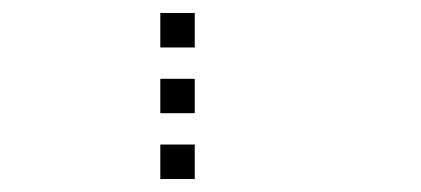

<svg xmlns="http://www.w3.org/2000/svg" viewBox="-20 -696 640 292"><path d="M224.8 -676.2Q223.8 -676.2 223.8 -676.2Q223.8 -676.2 223.8 -675.2V-624.8Q223.8 -623.8 223.8 -623.8Q223.8 -623.8 224.8 -623.8H275.2Q276.2 -623.8 276.2 -623.8Q276.2 -623.8 276.2 -624.8V-675.2Q276.2 -676.2 276.2 -676.2Q276.2 -676.2 275.2 -676.2ZM224.8 -576.2Q223.8 -576.2 223.8 -576.2Q223.8 -576.2 223.8 -575.2V-524.8Q223.8 -523.8 223.8 -523.8Q223.8 -523.8 224.8 -523.8H275.2Q276.2 -523.8 276.2 -523.8Q276.2 -523.8 276.2 -524.8V-575.2Q276.2 -576.2 276.2 -576.2Q276.2 -576.2 275.2 -576.2ZM224.8 -476.2Q223.8 -476.2 223.8 -476.2Q223.8 -476.2 223.8 -475.2V-424.8Q223.8 -423.8 223.8 -423.8Q223.8 -423.8 224.8 -423.8H275.2Q276.2 -423.8 276.2 -423.8Q276.2 -423.8 276.2 -424.8V-475.2Q276.2 -476.2 276.2 -476.2Q276.2 -476.2 275.2 -476.2Z"/></svg>

Font: Doto Black
Style: Regular
Weight: 900
Monospace: yes
Version: Version 1.000